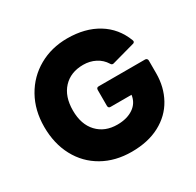

<svg xmlns="http://www.w3.org/2000/svg" viewBox="-178 -987 1268 1244"><g transform="rotate(-30 456.5 -365.0)"><path d="M55 -365Q55 -489 109 -585Q163 -681 257.5 -734.5Q352 -788 470 -788Q603 -788 697 -730.5Q791 -673 832 -566Q834 -560 834 -558Q834 -553 830.5 -549Q827 -545 821 -544L651 -497L645 -496Q635 -496 629 -507Q605 -546 564 -567Q523 -588 474 -588Q380 -588 324.5 -528.5Q269 -469 269 -364Q269 -260 325 -200.5Q381 -141 474 -141Q546 -141 593.5 -173Q641 -205 649 -263H492Q475 -263 475 -281V-399Q475 -417 492 -417H840Q847 -417 852 -412Q857 -407 857 -399V-304Q857 -201 811.5 -118.5Q766 -36 678 11Q590 58 467 58Q345 58 251.5 5Q158 -48 106.5 -144Q55 -240 55 -365Z"/></g></svg>

Font: LINE Seed JP_TTF ExtraBold
Style: Regular
Weight: 800
Designer: LY Corporation & Fontrix & Fontworks
Version: Version 1.015